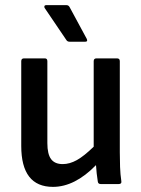

<svg xmlns="http://www.w3.org/2000/svg" viewBox="-20 -719 551 750"><path d="M187 11Q63 11 63 -149V-480Q63 -491 74 -491H155Q165 -491 165 -480V-160Q165 -117 179.5 -97.5Q194 -78 225 -78Q252 -78 280 -93.5Q308 -109 346 -146V-480Q346 -491 357 -491H437Q448 -491 448 -480V-124Q448 -96 449 -67Q450 -38 454 -11Q456 0 443 0H374Q363 0 362 -10Q357 -41 355 -74Q272 11 187 11ZM252 -556Q243 -556 239 -563L155 -687Q152 -691 153.5 -695Q155 -699 160 -699H239Q248 -699 252 -691L319 -567Q324 -556 313 -556Z"/></svg>

Font: Sofia Sans Extra Cond
Style: Bold
Weight: 700
Width: 1
Designer: Botio Nikoltchev, Ani Petrova
Foundry: lettersoup
Version: Version 4.100; ttfautohint (v1.8.3)